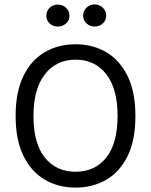

<svg xmlns="http://www.w3.org/2000/svg" viewBox="-20 -840 686 872"><path d="M323 12Q245 12 183.5 -24Q122 -60 86.5 -132.2Q51 -204.5 51 -313Q51 -423 86.5 -495.2Q122 -567.5 183.5 -603.2Q245 -639 323 -639Q401 -639 462.5 -603Q524 -567 559.5 -494.5Q595 -422 595 -313Q595 -203.5 559.5 -131.2Q524 -59 462.5 -23.5Q401 12 323 12ZM323 -60Q411.5 -60 462.8 -124.5Q514 -189 514 -314Q514 -436.5 462.8 -502.8Q411.5 -569 323 -569Q235.5 -569 183.8 -502.5Q132 -436 132 -313Q132 -188.5 183.8 -124.2Q235.5 -60 323 -60ZM409.5 -719.5Q388 -719.5 372.8 -733.8Q357.5 -748 357.5 -769Q357.5 -790 372.8 -805Q388 -820 409.5 -820Q432 -820 447.2 -805Q462.5 -790 462.5 -769Q462.5 -748 447.2 -733.8Q432 -719.5 409.5 -719.5ZM242.5 -719.5Q220 -719.5 205.2 -733.8Q190.5 -748 190.5 -768Q190.5 -790 205.2 -804.5Q220 -819 242.5 -819Q265 -819 280.2 -804.5Q295.5 -790 295.5 -768Q295.5 -748 280.2 -733.8Q265 -719.5 242.5 -719.5Z"/></svg>

Font: Karla
Style: Regular
Weight: 400
Designer: Jonathan Pinhorn
Version: Version 2.004;gftools[0.9.33]